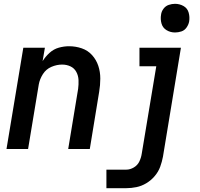

<svg xmlns="http://www.w3.org/2000/svg" viewBox="-20 -780 1048 1005"><path d="M896 -610Q913 -610 929.5 -615.5Q946 -621 956.5 -636Q967 -651 970 -667Q974 -691 967.5 -714Q961 -737 940.5 -748.5Q920 -760 896 -760Q880 -760 863.5 -754.5Q847 -749 836 -734.5Q825 -720 823 -703Q819 -679 825.5 -656.5Q832 -634 852 -622Q872 -610 896 -610ZM14 0H127L183 -338Q188 -366 204.5 -392Q221 -418 249 -430Q277 -442 305 -442Q329 -442 349 -432.5Q369 -423 379.5 -403.5Q390 -384 391 -361Q392 -338 389 -315L337 0H450L499 -299Q505 -334 505 -369Q505 -404 494.5 -435.5Q484 -467 462 -491.5Q440 -516 408 -527Q376 -538 341 -538Q315 -538 288 -530.5Q261 -523 239.5 -503.5Q218 -484 203 -460L215 -530H102ZM537 205H641Q667 205 694 199.5Q721 194 746 179Q771 164 790 141.5Q809 119 818.5 93Q828 67 833 40L927 -530H710V-433H798L722 24Q719 45 709.5 65Q700 85 680.5 96.5Q661 108 641 108H537Z"/></svg>

Font: Iosevka Sparkle Semibold
Style: Italic
Weight: 600
Italic angle: -9°
Designer: Belleve Invis
Foundry: Belleve Invis
Version: Version 4.5.0; ttfautohint (v1.8.3)